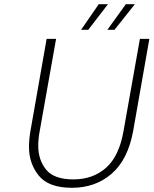

<svg xmlns="http://www.w3.org/2000/svg" viewBox="-20 -887 731 914"><path d="M400 -745H366L450 -867H494ZM525 -745H491L579 -867H622ZM247 -702 169 -263Q162 -225 162 -193Q162 -126 199.5 -79.5Q237 -33 330 -33Q422 -33 484.5 -88Q547 -143 568 -263L646 -702H691L614 -264Q589 -127 511.5 -60Q434 7 323 7Q212 7 165 -50.5Q118 -108 118 -188Q118 -223 125 -264L202 -702Z"/></svg>

Font: Fz Poppins ExtLt
Style: Italic
Weight: 200
Italic angle: -10°
Designer: Ninad Kale (Devanagari), Jonny Pinhorn (Latin)
Foundry: Indian Type Foundry
Version: Vit hóa bi Vntype.Com & FontZin.Com